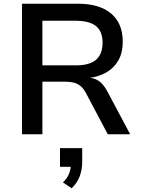

<svg xmlns="http://www.w3.org/2000/svg" viewBox="-20 -725 764 1037"><path d="M99 0V-705H400Q517 -705 580 -652Q643 -599 643 -499Q643 -442 620.5 -401Q598 -360 557 -335.5Q516 -311 462 -304L465 -305L477 -303Q502 -298 522 -281.5Q542 -265 561 -229L683 0H562L446 -219Q433 -245 416.5 -259Q400 -273 378.5 -278.5Q357 -284 327 -284H209V0ZM209 -372H390Q464 -372 499 -402.5Q534 -433 534 -495Q534 -556 498 -584.5Q462 -613 387 -613H209ZM367 292 320 260Q344 237 353.5 212Q363 187 363 161L386 176H304V75H424V149Q424 191 410.5 227Q397 263 367 292Z"/></svg>

Font: Nunito Sans 8pt SemiBold
Style: Regular
Weight: 600
Version: Version 3.101;gftools[0.9.27]